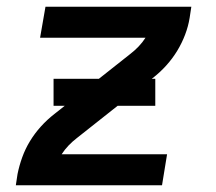

<svg xmlns="http://www.w3.org/2000/svg" viewBox="-20 -550 640 570"><path d="M27 0 32 -33Q37 -58 46 -83Q55 -108 69 -131Q83 -154 101.5 -174.5Q120 -195 142 -212L367 -390Q380 -400 391.5 -412Q403 -424 412 -438H99L115 -530H548L543 -497Q539 -472 529.5 -447Q520 -422 506 -399Q492 -376 473.5 -355.5Q455 -335 433 -318L208 -140Q195 -130 183.5 -118Q172 -106 163 -92H476L461 0ZM441 -236H139V-316H441Z"/></svg>

Font: Iosevka Curly SmBdEx
Style: Italic
Weight: 600
Width: 7
Italic angle: -9°
Monospace: yes
Designer: Belleve Invis
Foundry: Belleve Invis
Version: Version 11.1.0; ttfautohint (v1.8.3)